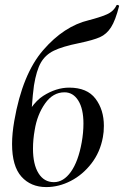

<svg xmlns="http://www.w3.org/2000/svg" viewBox="-20 -747 504 780"><path d="M29 -162Q29 -204 38 -256Q71 -446 155.5 -543.5Q240 -641 341 -665Q384 -676 412.5 -688Q441 -700 453 -725Q454 -727 456 -727Q459 -727 461.5 -725.5Q464 -724 464 -723Q449 -664 431 -636Q413 -608 386 -596Q359 -584 302 -572Q233 -558 198.5 -541Q164 -524 146 -492.5Q128 -461 118 -400Q108 -327 104 -203L61 -224Q103 -324 155.5 -357.5Q208 -391 261 -391Q334 -391 368 -346Q402 -301 402 -236Q402 -210 398 -190Q387 -129 351.5 -83Q316 -37 267.5 -12Q219 13 168 13Q105 13 67 -29.5Q29 -72 29 -162ZM312 -169Q319 -208 319 -245Q319 -305 298 -338.5Q277 -372 242 -372Q195 -372 163 -326.5Q131 -281 121 -219Q114 -180 114 -143Q114 -79 136.5 -43Q159 -7 199 -7Q238 -7 268 -49Q298 -91 312 -169Z"/></svg>

Font: Cormorant Garamond SemiBold
Style: Italic
Weight: 600
Italic angle: -10°
Designer: Christian Thalmann (Catharsis Fonts)
Foundry: Catharsis Fonts
Version: Version 4.000